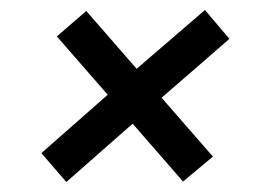

<svg xmlns="http://www.w3.org/2000/svg" viewBox="-20 -454 551 385"><path d="M113 -89 63 -147 196 -264 94 -381 153 -432 254 -316 391 -434 440 -376 304 -258 407 -140 347 -90 246 -206Z"/></svg>

Font: Faustina Light SemiBold
Style: Italic
Weight: 600
Italic angle: -8°
Version: Version 1.200